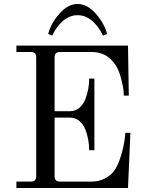

<svg xmlns="http://www.w3.org/2000/svg" viewBox="-20 -940 730 960"><path d="M368 -920Q417 -920 460 -870.5Q503 -821 515 -770L495 -762Q474 -807 441 -835.5Q408 -864 368 -864Q328 -864 295 -835.5Q262 -807 241 -762L221 -770Q233 -821 276 -870.5Q319 -920 368 -920ZM62 0V-32H134Q161 -32 161 -59V-653Q161 -667 154.5 -673.5Q148 -680 134 -680H62V-712H620L624 -462H599Q599 -472 597.5 -489Q596 -506 585.5 -547.5Q575 -589 557 -616Q515 -680 439 -680H280Q266 -680 259.5 -673.5Q253 -667 253 -653V-384H330Q357 -384 377 -401Q397 -418 407 -444.5Q417 -471 421.5 -496.5Q426 -522 426 -547H452V-189H426Q426 -214 421.5 -239.5Q417 -265 407 -291.5Q397 -318 377 -335Q357 -352 330 -352H253V-59Q253 -32 280 -32H440Q470 -32 499.5 -45Q529 -58 550 -85Q570 -112 584.5 -160Q599 -208 603 -242L607 -276H632L620 0Z"/></svg>

Font: Old Standard TT
Style: Regular
Weight: 400
Designer: Alexey Kryukov <alexios@thessalonica.org.ru>
Version: Version 2.2